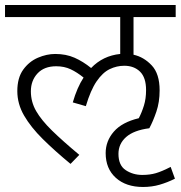

<svg xmlns="http://www.w3.org/2000/svg" viewBox="-20 -642 720 765"><path d="M401 -32Q401 -80 433.5 -117.5Q466 -155 533 -171Q545 -194 553.5 -221.5Q562 -249 562 -283Q562 -333 538 -356.5Q514 -380 475 -380Q445 -380 417 -366.5Q389 -353 365 -318Q341 -283 322 -219L270 -234Q287 -293 313 -333Q287 -354 261.5 -366Q236 -378 204 -378Q156 -378 129.5 -349.5Q103 -321 103 -278Q103 -236 124 -199.5Q145 -163 187.5 -121.5Q230 -80 296 -25L261 11Q198 -41 150.5 -88Q103 -135 76 -181.5Q49 -228 49 -279Q49 -332 72.5 -364.5Q96 -397 131 -412Q166 -427 200 -427Q243 -427 277 -412Q311 -397 343 -371Q390 -420 459 -427V-574H0V-622H680V-574H512V-424Q553 -415 584.5 -381.5Q616 -348 616 -282Q616 -235 603 -197Q590 -159 575 -131Q513 -123 482.5 -96Q452 -69 452 -29Q452 17 481 36Q510 55 547 55Q577 55 601 48Q625 41 660 23L677 70Q647 85 616 94Q585 103 550 103Q482 103 441.5 66.5Q401 30 401 -32Z"/></svg>

Font: RS Noto Sans Light
Style: Regular
Weight: 300
Designer: Monotype Design Team
Foundry: Monotype Imaging Inc.
Version: Version 3.10